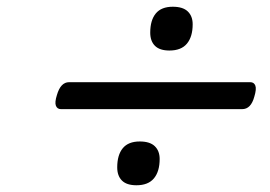

<svg xmlns="http://www.w3.org/2000/svg" viewBox="-20 -722 803 570"><path d="M161 -398Q150 -398 146 -408Q142 -418 149 -440Q160 -478 185 -478H723Q734 -478 738 -468Q742 -458 735 -435Q725 -398 699 -398ZM385 -172Q356 -172 342 -186Q328 -200 328 -225Q328 -262 344.5 -282Q361 -302 395 -302Q425 -302 439.5 -288Q454 -274 454 -250Q454 -213 437 -192.5Q420 -172 385 -172ZM483 -572Q454 -572 440 -586Q426 -600 426 -625Q426 -662 442.5 -682Q459 -702 493 -702Q523 -702 537.5 -688Q552 -674 552 -650Q552 -613 535 -592.5Q518 -572 483 -572Z"/></svg>

Font: Playwrite NL
Style: Regular
Weight: 400
Designer: Veronika Burian, José Scaglione
Foundry: TypeTogether
Version: Version 1.002